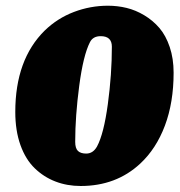

<svg xmlns="http://www.w3.org/2000/svg" viewBox="-20 -634 619 662"><path d="M32.7 -248Q32.7 -428.7 134.3 -528.8Q178.2 -571.3 234.9 -592.8Q291.5 -614.3 352.1 -614.3Q385.3 -614.3 416.5 -606.7Q447.8 -599.1 477.5 -581.3Q507.3 -563.5 529.5 -537.6Q551.8 -511.7 565.2 -471.9Q578.6 -432.1 578.6 -383.3Q578.6 -280.8 548.6 -200.9Q518.6 -121.1 463.4 -69.8Q380.4 7.3 258.3 7.3Q211.4 7.3 171.4 -8.1Q131.3 -23.4 99.9 -53.7Q68.4 -84 50.5 -133.8Q32.7 -183.6 32.7 -248ZM277.3 -104.5Q300.8 -104.5 314.5 -128.9Q337.9 -172.4 351.8 -274.9Q365.7 -377.4 365.7 -473.1Q365.7 -509.3 327.1 -509.3Q300.3 -509.3 290 -488.3Q267.1 -443.4 253.2 -338.4Q239.3 -233.4 239.3 -145Q239.3 -122.6 248.8 -113.5Q258.3 -104.5 277.3 -104.5Z"/></svg>

Font: Cooper* Black
Style: Italic
Weight: 900
Italic angle: -7°
Designer: Owen Earl
Foundry: indestructible type*
Version: Version 0.001